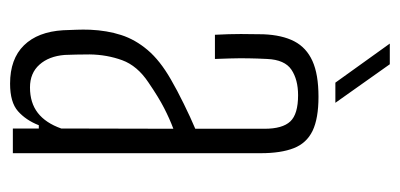

<svg xmlns="http://www.w3.org/2000/svg" viewBox="-226 -562 794 381"><g transform="rotate(90 170.5 -371.0)"><path d="M145.5 5.5Q96.5 5.5 69.5 -22Q42.5 -49.5 39.5 -100Q39 -115 38.5 -126.8Q38 -138.5 38.5 -153.5Q40 -187 49 -215Q58 -243 78.8 -267.5Q99.5 -292 137 -313.5Q158.5 -326 185.5 -339.2Q212.5 -352.5 235 -362V-499.5Q235 -535 220.5 -550.5Q206 -566 168.5 -566Q137.5 -566 117.8 -552.8Q98 -539.5 96.5 -504.5Q95.5 -485.5 95.2 -466.2Q95 -447 95.5 -430.2Q96 -413.5 96.5 -401H48.5Q47 -429 47 -452.5Q47 -476 47.5 -497Q49 -534.5 61.5 -558.5Q74 -582.5 100.5 -594.5Q127 -606.5 171.5 -606.5Q214.5 -606.5 239 -594.8Q263.5 -583 273.5 -557.5Q283.5 -532 283.5 -492V0H234.5V-51.5H228Q218 -26 200.2 -10.2Q182.5 5.5 145.5 5.5ZM153 -34Q183.5 -34 203.5 -49.5Q223.5 -65 234.5 -96L235 -318.5Q215 -311 194 -300.2Q173 -289.5 143 -269Q110 -247 99 -217Q88 -187 87.5 -152.5Q87.5 -138.5 87.8 -125.8Q88 -113 88.5 -103Q91 -71.5 107.8 -52.8Q124.5 -34 153 -34ZM143.5 -640 66 -748H107L183.5 -640Z"/></g></svg>

Font: Big Shoulders Text Thin ExtraLight
Style: Regular
Weight: 250
Version: Version 2.002